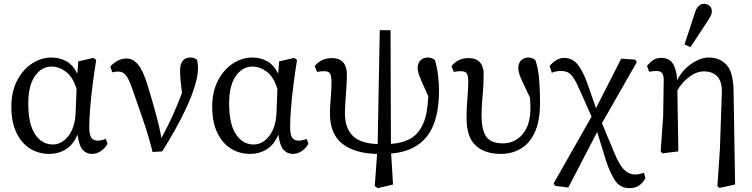

<svg xmlns="http://www.w3.org/2000/svg" viewBox="-20 -787 3910 998"><path d="M127 -249Q127 -143 162 -89.5Q197 -36 255 -36Q300 -36 334.5 -79Q369 -122 373 -198L378 -324Q359 -387 323 -414Q287 -441 248 -441Q196 -441 161.5 -391.5Q127 -342 127 -249ZM236 13Q181 13 136.5 -14.5Q92 -42 65.5 -97Q39 -152 39 -232Q39 -312 69.5 -369.5Q100 -427 147.5 -457.5Q195 -488 247 -488Q290 -488 324.5 -469Q359 -450 382 -404L387 -468L465 -486L480 -476Q470 -413 461.5 -347.5Q453 -282 448.5 -224Q444 -166 444 -127Q444 -87 454.5 -71.5Q465 -56 488 -56Q498 -56 509 -58.5Q520 -61 530 -65L539 -40Q527 -17 505 -2Q483 13 457 13Q430 13 410.5 -7.5Q391 -28 383 -87Q361 -35 322.5 -11Q284 13 236 13Z M773 3Q751 -86 723 -166Q695 -246 666 -330Q650 -376 634.5 -395.5Q619 -415 596 -415Q586 -415 578.5 -414Q571 -413 564 -411L553 -441Q592 -483 638 -483Q672 -483 698.5 -450.5Q725 -418 748 -341Q772 -262 790.5 -194.5Q809 -127 819 -69Q854 -134 878.5 -188.5Q903 -243 926 -304Q920 -350 918 -376Q916 -402 916 -420Q916 -454 930 -471Q944 -488 968 -488Q983 -488 990.5 -484.5Q998 -481 1004 -476Q1006 -468 1007.5 -458.5Q1009 -449 1009 -432Q1009 -392 992.5 -339Q976 -286 949 -227.5Q922 -169 889 -110.5Q856 -52 823 0Z M1171 -249Q1171 -143 1206 -89.5Q1241 -36 1299 -36Q1344 -36 1378.5 -79Q1413 -122 1417 -198L1422 -324Q1403 -387 1367 -414Q1331 -441 1292 -441Q1240 -441 1205.5 -391.5Q1171 -342 1171 -249ZM1280 13Q1225 13 1180.5 -14.5Q1136 -42 1109.5 -97Q1083 -152 1083 -232Q1083 -312 1113.5 -369.5Q1144 -427 1191.5 -457.5Q1239 -488 1291 -488Q1334 -488 1368.5 -469Q1403 -450 1426 -404L1431 -468L1509 -486L1524 -476Q1514 -413 1505.5 -347.5Q1497 -282 1492.5 -224Q1488 -166 1488 -127Q1488 -87 1498.5 -71.5Q1509 -56 1532 -56Q1542 -56 1553 -58.5Q1564 -61 1574 -65L1583 -40Q1571 -17 1549 -2Q1527 13 1501 13Q1474 13 1454.5 -7.5Q1435 -28 1427 -87Q1405 -35 1366.5 -11Q1328 13 1280 13Z M1944 191 1928 180 1940 13Q1826 11 1760.5 -39Q1695 -89 1695 -198Q1695 -230 1699 -274.5Q1703 -319 1703 -361Q1703 -389 1696.5 -403Q1690 -417 1664 -417Q1655 -417 1645.5 -416Q1636 -415 1628 -413L1616 -443Q1630 -462 1652.5 -473.5Q1675 -485 1704 -485Q1736 -485 1753 -472.5Q1770 -460 1776.5 -441Q1783 -422 1783 -402Q1783 -370 1780.5 -332.5Q1778 -295 1775.5 -259.5Q1773 -224 1773 -197Q1773 -124 1811.5 -83Q1850 -42 1943 -38L1954 -630H2010L2012 -39Q2073 -43 2115 -67.5Q2157 -92 2180 -145Q2203 -198 2206 -287Q2183 -337 2171 -365Q2159 -393 2155 -408Q2151 -423 2151 -432Q2151 -461 2167 -474.5Q2183 -488 2202 -488Q2227 -488 2241 -474Q2252 -437 2257 -394Q2262 -351 2262 -317Q2262 -159 2200 -79Q2138 1 2013 11L2023 172Z M2584 13Q2499 13 2452 -31Q2405 -75 2405 -175Q2405 -223 2409.5 -275Q2414 -327 2414 -361Q2414 -389 2407.5 -403Q2401 -417 2375 -417Q2366 -417 2356.5 -416Q2347 -415 2339 -413L2327 -443Q2341 -462 2363.5 -473.5Q2386 -485 2415 -485Q2447 -485 2464 -472.5Q2481 -460 2487.5 -441.5Q2494 -423 2494 -403Q2494 -343 2488.5 -289Q2483 -235 2483 -186Q2483 -114 2506.5 -78Q2530 -42 2594 -42Q2656 -42 2696.5 -89.5Q2737 -137 2737 -225Q2737 -237 2736.5 -250Q2736 -263 2735 -279Q2711 -330 2697.5 -358.5Q2684 -387 2679 -403Q2674 -419 2674 -433Q2674 -459 2689 -473.5Q2704 -488 2726 -488Q2749 -488 2763 -474Q2778 -431 2782.5 -373.5Q2787 -316 2787 -253Q2787 -156 2759 -97.5Q2731 -39 2685 -13Q2639 13 2584 13Z M2865 179 2858 166 3055 -181 2992 -322Q2974 -363 2960 -383.5Q2946 -404 2931.5 -411Q2917 -418 2895 -418Q2882 -418 2871.5 -416Q2861 -414 2848 -409L2837 -444Q2852 -462 2871 -474Q2890 -486 2912 -486Q2953 -486 2980 -455Q3007 -424 3031 -359L3078 -225L3209 -482L3282 -477L3290 -464L3109 -147L3173 7Q3199 71 3224.5 95.5Q3250 120 3281 120Q3294 120 3305 117.5Q3316 115 3327 111L3335 138Q3308 191 3253 191Q3204 191 3177.5 152Q3151 113 3129 45L3084 -101L2934 188Z M3709 180 3722 -11 3732 -304Q3734 -363 3708.5 -389.5Q3683 -416 3639 -416Q3600 -416 3561.5 -386.5Q3523 -357 3501 -317L3506 0L3424 10L3414 0L3427 -181L3430 -370Q3430 -393 3422.5 -405.5Q3415 -418 3393 -418Q3383 -418 3373.5 -417Q3364 -416 3354 -414L3343 -444Q3358 -463 3375 -474.5Q3392 -486 3417 -486Q3457 -486 3476.5 -458Q3496 -430 3500 -370Q3518 -407 3546 -433Q3574 -459 3605 -473.5Q3636 -488 3663 -488Q3722 -488 3757 -449.5Q3792 -411 3793 -313L3801 172L3719 190ZM3538 -556 3594 -726Q3602 -749 3614 -758Q3626 -767 3639 -767Q3657 -767 3668.5 -756.5Q3680 -746 3680 -729Q3680 -716 3675 -706Q3670 -696 3658 -677L3569 -542Z"/></svg>

Font: Source Serif Pro
Style: Regular
Weight: 400
Designer: Frank Grießhammer
Foundry: Adobe Systems Incorporated
Version: Version 3.001;hotconv 1.0.111;makeotfexe 2.5.65597